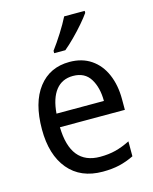

<svg xmlns="http://www.w3.org/2000/svg" viewBox="-116 -843 742 931"><g transform="rotate(-15 255.0 -378.0)"><path d="M264 -546Q327 -546 372 -515.5Q417 -485 440.5 -430.5Q464 -376 464 -306V-252H138Q142 -63 290 -63Q333 -63 368 -72Q403 -81 441 -100V-25Q404 -7 367.5 1.5Q331 10 284 10Q173 10 112 -63Q51 -136 51 -264Q51 -398 108 -472Q165 -546 264 -546ZM263 -476Q208 -476 176.5 -436Q145 -396 139 -320H377Q377 -387 349.5 -431.5Q322 -476 263 -476ZM400 -756Q387 -737 362.5 -708.5Q338 -680 310 -652Q282 -624 260 -606H204V-618Q228 -650 254 -691Q280 -732 297 -766H400Z"/></g></svg>

Font: Noto Sans Gurmukhi UI SemiCondensed
Style: Regular
Weight: 400
Width: 4
Designer: Jelle Bosma - Monotype Design Team
Foundry: Monotype Imaging Inc.
Version: Version 2.004; ttfautohint (v1.8.4.7-5d5b)